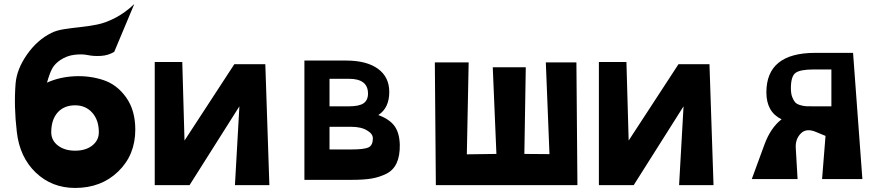

<svg xmlns="http://www.w3.org/2000/svg" viewBox="-20 -887 4415 948"><path d="M351 41Q236 41 156.5 -35Q77 -111 63 -236Q48 -363 57 -475Q63 -546 113.5 -618Q164 -690 233 -724Q258 -737 297 -743Q336 -749 375 -753Q414 -757 458 -765.5Q502 -774 550.5 -799.5Q599 -825 643 -867L544 -631Q514 -613 478 -611Q442 -609 413.5 -615Q385 -621 347.5 -616.5Q310 -612 277 -590Q251 -572 238.5 -550Q226 -528 212 -479Q274 -507 348 -510.5Q422 -514 489.5 -492Q557 -470 602.5 -406.5Q648 -343 648 -247Q648 -122 564 -40.5Q480 41 351 41ZM468 -234Q468 -294 435.5 -330.5Q403 -367 351 -367Q296 -367 264.5 -331.5Q233 -296 233 -234Q233 -194 266 -168.5Q299 -143 351 -143Q403 -143 435.5 -168.5Q468 -194 468 -234Z M1162 -362 916 27H744V-581H880L891 -193L1137 -570H1290L1310 27H1140Z M1483 1V-588H1689Q1790 -588 1846 -547.5Q1902 -507 1902 -433Q1902 -354 1848 -319Q1902 -299 1927 -266Q1952 -233 1954 -173Q1955 -117 1938 -81Q1921 -45 1885.5 -28Q1850 -11 1812 -5Q1774 1 1717 1ZM1607 -362H1703Q1753 -362 1775 -377Q1797 -392 1797 -425Q1797 -498 1703 -498H1607ZM1607 -149H1713Q1779 -149 1800 -159.5Q1821 -170 1821 -204Q1821 -226 1794 -242Q1765 -261 1713 -261H1607Z M2294 -579 2285 -125 2431 -127 2413 -555H2576L2569 -127L2693 -126L2675 -579H2826L2831 27H2132L2127 -579Z M3355 -362 3109 27H2937V-581H3073L3084 -193L3330 -570H3483L3503 27H3333Z M3839 -298Q3764 -334 3764 -431Q3764 -626 4005 -626H4192L4238 -3H4039L4056 -216L4010 -235Q3962 -256 3934.5 -228.5Q3907 -201 3909 -158L3918 -3H3692L3754 -172Q3784 -255 3839 -298ZM3996 -544Q3932 -544 3908.5 -527.5Q3885 -511 3885 -451Q3885 -425 3891.5 -408Q3898 -391 3906 -382Q3914 -373 3931 -368Q3948 -363 3960.5 -362.5Q3973 -362 3996 -362H4085V-544Z"/></svg>

Font: OpenDyslexic
Style: Bold
Weight: 800
Designer: Abbie Gonzalez
Version: Version 0.920;hotconv 1.0.109;makeotfexe 2.5.65596